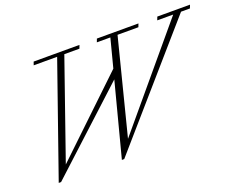

<svg xmlns="http://www.w3.org/2000/svg" viewBox="-108 -854 1301 1056"><g transform="rotate(-20 542.5 -326.0)"><path d="M71.3 11.2 300.3 -643.6H163.1L169.9 -663.1H438L430.7 -643.6H342.3L142.6 -70.8L568.4 -476.6L611.8 -643.6H532.7L540 -663.1H783.2L775.9 -643.6H653.8L512.2 -86.4L979.5 -643.6H886.2L893.6 -663.1H1085L1077.6 -643.6H1025.4L454.6 11.2H440.9L553.2 -419.4L85 11.2Z"/></g></svg>

Font: Elstob ExtraLight
Style: Italic
Weight: 200
Italic angle: -20°
Designer: Peter S. Baker
Version: Version 1.015